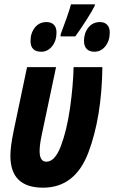

<svg xmlns="http://www.w3.org/2000/svg" viewBox="-20 -858 527 887"><path d="M28 -138Q28 -181 43 -253L105 -548H239L172 -231Q163 -188 163 -160Q163 -111 194 -111Q234 -111 261.5 -184Q289 -257 303.5 -359Q318 -461 320 -548H453Q450 -317 388.5 -154Q327 9 179 9Q28 9 28 -138ZM260 -699Q272 -730 287.5 -774Q303 -818 308 -838H419L417 -830Q406 -807 376.5 -761.5Q347 -716 328 -690H260ZM121 -669Q121 -705 141 -730.5Q161 -756 195 -756Q217 -756 229 -743.5Q241 -731 241 -708Q241 -669 220.5 -644Q200 -619 171 -619Q121 -619 121 -669ZM368 -669Q368 -705 388 -730.5Q408 -756 442 -756Q463 -756 475 -743.5Q487 -731 487 -708Q487 -669 466.5 -644Q446 -619 416 -619Q393 -619 380.5 -632Q368 -645 368 -669Z"/></svg>

Font: Noto Sans Display Ex Bold Cond
Style: Italic
Weight: 800
Width: 3
Italic angle: -12°
Designer: Monotype Design team
Foundry: Monotype Imaging Inc.
Version: Version 1.000